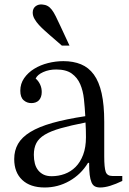

<svg xmlns="http://www.w3.org/2000/svg" viewBox="-20 -821 572 851"><path d="M43 -116Q43 -57 78.5 -23.5Q114 10 178 10Q237 10 288 -19Q339 -48 370 -99H375Q375 -67 377.5 -46.5Q380 -26 385.5 -13Q391 0 400.5 5Q410 10 424 10Q444 10 468.5 2.5Q493 -5 522 -19V-41H478Q455 -41 448.5 -59.5Q442 -78 442 -128V-281Q442 -356 430.5 -407.5Q419 -459 396 -490.5Q373 -522 339 -536Q305 -550 261 -550Q227 -550 193 -541.5Q159 -533 131.5 -516Q104 -499 87 -474.5Q70 -450 70 -419Q70 -390 84.5 -377Q99 -364 119 -364Q129 -364 137.5 -367Q146 -370 152 -376Q158 -382 161.5 -391.5Q165 -401 165 -413Q165 -421 163.5 -429Q162 -437 158.5 -445Q155 -453 150 -460Q145 -467 138 -473Q146 -490 171.5 -501.5Q197 -513 229 -513Q273 -513 298 -495Q323 -477 335.5 -448Q348 -419 352 -382Q356 -345 358 -306Q272 -293 212 -276Q152 -259 114.5 -236Q77 -213 60 -183.5Q43 -154 43 -116ZM209 -40Q188 -40 173.5 -47Q159 -54 149 -66.5Q139 -79 134.5 -96.5Q130 -114 130 -135Q130 -165 141 -186.5Q152 -208 178.5 -224Q205 -240 249 -252.5Q293 -265 359 -278Q360 -262 360.5 -247Q361 -232 361 -213Q361 -168 348.5 -135Q336 -102 315 -81Q294 -60 266.5 -50Q239 -40 209 -40ZM288 -619 248 -705Q236 -731 227 -749Q218 -767 209.5 -778Q201 -789 191 -794.5Q181 -800 168 -801Q159 -802 151.5 -800Q144 -798 138 -793.5Q132 -789 128.5 -782Q125 -775 125 -765Q125 -751 133 -737Q141 -723 153 -710Q165 -697 178 -685.5Q191 -674 201 -665L254 -619Z"/></svg>

Font: GradeGX
Style: Regular
Weight: 100
Width: 1
Designer: Adam Twardoch
Foundry: Adam Twardoch
Version: Version 2.002; DEVELOPMENT